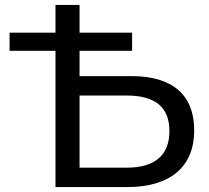

<svg xmlns="http://www.w3.org/2000/svg" viewBox="-20 -762 851 782"><path d="M516 -452H304V-555H518V-629H304V-742H206V-629H19V-555H206V0H498C674 0 771 -83 771 -231C771 -376 682 -452 516 -452ZM495 -79H304V-373H495C613 -373 670 -325 670 -228C670 -130 611 -79 495 -79Z"/></svg>

Font: AWKNG-Font Medium
Style: Regular
Weight: 500
Designer: Awakening Church
Foundry: Awakening Church
Version: Version 1.700;PS 001.700;hotconv 1.0.88;makeotf.lib2.5.64775